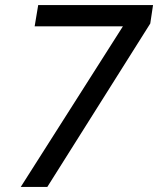

<svg xmlns="http://www.w3.org/2000/svg" viewBox="-20 -739 625 759"><path d="M62 0 492 -676V-635H117L131 -719H585L574 -646L167 0Z"/></svg>

Font: Nunitoga
Style: Medium Italic
Weight: 500
Italic angle: -9°
Designer: Vernon Adams
Foundry: Vernon Adams
Version: Version 1.0